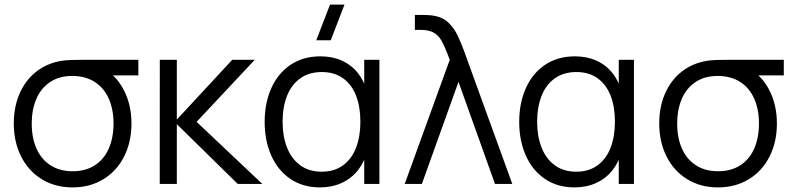

<svg xmlns="http://www.w3.org/2000/svg" viewBox="-20 -800 3452 835"><path d="M295.7 15Q219.5 15 161.4 -20.8Q103.3 -56.5 71.7 -119.8Q40 -183 40 -263Q40 -334.5 64.8 -392.1Q89.7 -449.7 135.7 -486.8Q181.7 -523.8 244.3 -535Q263.3 -538.3 289.1 -539.2Q314.8 -540 349 -540H581.7V-472H419.7L444 -493.3Q493.5 -461.2 522.6 -400.2Q551.7 -339.2 551.7 -263Q551.7 -182.8 519.9 -119.7Q488.2 -56.5 430 -20.8Q371.8 15 295.7 15ZM295.7 -55.3Q352.7 -55.3 392.8 -81.4Q432.8 -107.5 453.2 -154.3Q473.7 -201.2 473.7 -263Q473.7 -324 453.2 -370.5Q432.8 -417 392.7 -443.2Q352.5 -469.3 295.7 -469.7Q238 -470 198 -443.3Q158 -416.7 138 -369.7Q118 -322.7 118 -263Q118 -200.3 138.9 -153.5Q159.8 -106.7 199.8 -81Q239.8 -55.3 295.7 -55.3Z M674.7 0 675 -540H749V-280L990 -540H1088L835 -270L1121 0H1014L749 -260V0Z M1418.5 -625H1355.5L1415.2 -780H1478.2ZM1371.7 15Q1297 15 1242.6 -22.1Q1188.2 -59.2 1159.6 -123.9Q1131 -188.7 1131 -270Q1131 -351.7 1159.8 -416.3Q1188.5 -481 1243.4 -518Q1298.3 -555 1373.7 -555Q1425.5 -555 1467.2 -536.2Q1508.8 -517.3 1536.9 -481.8Q1565 -446.2 1577.3 -397.3L1564 -371V-540H1630V0H1564V-170.7L1577.3 -144.3Q1565 -95 1536.2 -59.1Q1507.5 -23.2 1465.3 -4.1Q1423.2 15 1371.7 15ZM1379 -53.3Q1434.2 -53.3 1471.9 -81.1Q1509.7 -108.8 1528.5 -157.8Q1547.3 -206.8 1547.3 -270.7Q1547.3 -335.2 1528.6 -383.7Q1509.8 -432.2 1472.2 -459.4Q1434.5 -486.7 1379.7 -486.7Q1324.5 -486.7 1286.1 -459.4Q1247.7 -432.2 1228.3 -383.2Q1209 -334.3 1209 -270.3Q1209 -207.8 1228.1 -158.8Q1247.2 -109.7 1285.4 -81.5Q1323.7 -53.3 1379 -53.3Z M1936 -540Q1933 -548 1930.1 -555.4Q1927.2 -562.8 1924.5 -570Q1908.8 -609.7 1896.2 -629.3Q1883.7 -649 1863.4 -659.5Q1843.2 -670 1809.7 -670H1784.3V-735H1817.3Q1853.7 -735 1876.7 -729.7Q1909.5 -722.3 1932.5 -699.3Q1955.5 -676.3 1970.3 -645.5Q1985.2 -614.7 2003.5 -564.2Q2005.5 -558.3 2007.6 -552.2Q2009.7 -546 2012 -540L2208 0H2132.7L1974 -444L1814.7 0H1740Z M2478.7 15Q2404 15 2349.6 -22.1Q2295.2 -59.2 2266.6 -123.9Q2238 -188.7 2238 -270Q2238 -351.7 2266.8 -416.3Q2295.5 -481 2350.4 -518Q2405.3 -555 2480.7 -555Q2532.5 -555 2574.2 -536.2Q2615.8 -517.3 2643.9 -481.8Q2672 -446.2 2684.3 -397.3L2671 -371V-540H2737V0H2671V-170.7L2684.3 -144.3Q2672 -95 2643.2 -59.1Q2614.5 -23.2 2572.3 -4.1Q2530.2 15 2478.7 15ZM2486 -53.3Q2541.2 -53.3 2578.9 -81.1Q2616.7 -108.8 2635.5 -157.8Q2654.3 -206.8 2654.3 -270.7Q2654.3 -335.2 2635.6 -383.7Q2616.8 -432.2 2579.2 -459.4Q2541.5 -486.7 2486.7 -486.7Q2431.5 -486.7 2393.1 -459.4Q2354.7 -432.2 2335.3 -383.2Q2316 -334.3 2316 -270.3Q2316 -207.8 2335.1 -158.8Q2354.2 -109.7 2392.4 -81.5Q2430.7 -53.3 2486 -53.3Z M3102.7 15Q3026.5 15 2968.4 -20.8Q2910.3 -56.5 2878.7 -119.8Q2847 -183 2847 -263Q2847 -334.5 2871.8 -392.1Q2896.7 -449.7 2942.7 -486.8Q2988.7 -523.8 3051.3 -535Q3070.3 -538.3 3096.1 -539.2Q3121.8 -540 3156 -540H3388.7V-472H3226.7L3251 -493.3Q3300.5 -461.2 3329.6 -400.2Q3358.7 -339.2 3358.7 -263Q3358.7 -182.8 3326.9 -119.7Q3295.2 -56.5 3237 -20.8Q3178.8 15 3102.7 15ZM3102.7 -55.3Q3159.7 -55.3 3199.8 -81.4Q3239.8 -107.5 3260.2 -154.3Q3280.7 -201.2 3280.7 -263Q3280.7 -324 3260.2 -370.5Q3239.8 -417 3199.7 -443.2Q3159.5 -469.3 3102.7 -469.7Q3045 -470 3005 -443.3Q2965 -416.7 2945 -369.7Q2925 -322.7 2925 -263Q2925 -200.3 2945.9 -153.5Q2966.8 -106.7 3006.8 -81Q3046.8 -55.3 3102.7 -55.3Z"/></svg>

Font: Manrope
Style: Regular
Weight: 400
Designer: Mikhail Sharanda
Foundry: Mikhail Sharanda
Version: Version 4.503